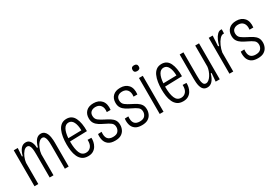

<svg xmlns="http://www.w3.org/2000/svg" viewBox="32 -1565 3478 2442"><g transform="rotate(-30 1771.0 -344.0)"><path d="M71 0V-528H130L122 -407H133Q167 -540 250 -540Q279 -540 297 -526Q315 -512 325 -490.5Q335 -469 339 -446.5Q343 -424 343 -407H356Q390 -540 472 -540Q502 -540 521.5 -524.5Q541 -509 551.5 -485Q562 -461 566.5 -435Q571 -409 572 -387Q573 -365 573 -354V0H517V-329Q517 -353 516 -380.5Q515 -408 510 -431.5Q505 -455 494 -470Q483 -485 463 -485Q437 -485 412 -458.5Q387 -432 370.5 -391.5Q354 -351 350 -310V0H294V-329Q294 -353 293 -380.5Q292 -408 287.5 -431.5Q283 -455 272 -470Q261 -485 241 -485Q214 -485 189.5 -458Q165 -431 148 -390.5Q131 -350 127 -310V0Z M856 11Q804 11 771.5 -12.5Q739 -36 721 -75.5Q703 -115 696.5 -162Q690 -209 690 -257Q690 -313 698 -363.5Q706 -414 724 -454Q742 -494 773 -517Q804 -540 850 -540Q930 -540 965.5 -467.5Q1001 -395 999 -274L747 -267Q747 -263 747 -258Q747 -158 771.5 -99.5Q796 -41 855 -41Q899 -41 926.5 -74.5Q954 -108 951 -174L1006 -172Q1008 -145 1001.5 -113.5Q995 -82 978 -53.5Q961 -25 931 -7Q901 11 856 11ZM850 -486Q805 -486 780 -441Q755 -396 749 -314L943 -318Q942 -394 918.5 -440Q895 -486 850 -486Z M1252 12Q1187 12 1152.5 -15Q1118 -42 1107.5 -84.5Q1097 -127 1103 -171L1156 -173Q1149 -106 1173 -74.5Q1197 -43 1251 -43Q1305 -43 1327.5 -70Q1350 -97 1350 -131Q1350 -173 1322 -195Q1294 -217 1240 -242Q1202 -260 1170 -280Q1138 -300 1119 -329Q1100 -358 1100 -403Q1100 -465 1138 -502.5Q1176 -540 1246 -540Q1323 -540 1364 -492.5Q1405 -445 1395 -357H1339Q1347 -418 1321 -452Q1295 -486 1245 -486Q1206 -486 1181 -466Q1156 -446 1156 -407Q1156 -361 1188.5 -336.5Q1221 -312 1268 -289Q1307 -270 1338.5 -250Q1370 -230 1388 -202.5Q1406 -175 1406 -131Q1406 -95 1390.5 -62Q1375 -29 1341.5 -8.5Q1308 12 1252 12Z M1645 12Q1580 12 1545.5 -15Q1511 -42 1500.5 -84.5Q1490 -127 1496 -171L1549 -173Q1542 -106 1566 -74.5Q1590 -43 1644 -43Q1698 -43 1720.5 -70Q1743 -97 1743 -131Q1743 -173 1715 -195Q1687 -217 1633 -242Q1595 -260 1563 -280Q1531 -300 1512 -329Q1493 -358 1493 -403Q1493 -465 1531 -502.5Q1569 -540 1639 -540Q1716 -540 1757 -492.5Q1798 -445 1788 -357H1732Q1740 -418 1714 -452Q1688 -486 1638 -486Q1599 -486 1574 -466Q1549 -446 1549 -407Q1549 -361 1581.5 -336.5Q1614 -312 1661 -289Q1700 -270 1731.5 -250Q1763 -230 1781 -202.5Q1799 -175 1799 -131Q1799 -95 1783.5 -62Q1768 -29 1734.5 -8.5Q1701 12 1645 12Z M1910 0V-528H1966V0ZM1935 -615Q1890 -615 1890 -657Q1890 -700 1935 -700Q1982 -700 1982 -657Q1982 -615 1935 -615Z M2252 11Q2200 11 2167.5 -12.5Q2135 -36 2117 -75.5Q2099 -115 2092.5 -162Q2086 -209 2086 -257Q2086 -313 2094 -363.5Q2102 -414 2120 -454Q2138 -494 2169 -517Q2200 -540 2246 -540Q2326 -540 2361.5 -467.5Q2397 -395 2395 -274L2143 -267Q2143 -263 2143 -258Q2143 -158 2167.5 -99.5Q2192 -41 2251 -41Q2295 -41 2322.5 -74.5Q2350 -108 2347 -174L2402 -172Q2404 -145 2397.5 -113.5Q2391 -82 2374 -53.5Q2357 -25 2327 -7Q2297 11 2252 11ZM2246 -486Q2201 -486 2176 -441Q2151 -396 2145 -314L2339 -318Q2338 -394 2314.5 -440Q2291 -486 2246 -486Z M2607 12Q2570 12 2549.5 -8Q2529 -28 2520.5 -58Q2512 -88 2510 -117.5Q2508 -147 2508 -165V-528H2563V-191Q2563 -158 2565 -123.5Q2567 -89 2578.5 -65.5Q2590 -42 2616 -42Q2637 -42 2657.5 -58.5Q2678 -75 2694.5 -101.5Q2711 -128 2722 -158.5Q2733 -189 2736 -218V-528H2792V0H2732L2742 -122H2730Q2692 12 2607 12Z M2934 0V-527H2992L2983 -373H2998Q3007 -414 3024.5 -452Q3042 -490 3066 -514.5Q3090 -539 3115 -539Q3120 -539 3124 -539Q3128 -539 3132 -538L3130 -477Q3127 -478 3124.5 -478Q3122 -478 3120 -478Q3093 -478 3066 -448Q3039 -418 3018.5 -372Q2998 -326 2990 -278V0Z M3348 12Q3283 12 3248.5 -15Q3214 -42 3203.5 -84.5Q3193 -127 3199 -171L3252 -173Q3245 -106 3269 -74.5Q3293 -43 3347 -43Q3401 -43 3423.5 -70Q3446 -97 3446 -131Q3446 -173 3418 -195Q3390 -217 3336 -242Q3298 -260 3266 -280Q3234 -300 3215 -329Q3196 -358 3196 -403Q3196 -465 3234 -502.5Q3272 -540 3342 -540Q3419 -540 3460 -492.5Q3501 -445 3491 -357H3435Q3443 -418 3417 -452Q3391 -486 3341 -486Q3302 -486 3277 -466Q3252 -446 3252 -407Q3252 -361 3284.5 -336.5Q3317 -312 3364 -289Q3403 -270 3434.5 -250Q3466 -230 3484 -202.5Q3502 -175 3502 -131Q3502 -95 3486.5 -62Q3471 -29 3437.5 -8.5Q3404 12 3348 12Z"/></g></svg>

Font: Bricolage Grotesque 10pt Condensed ExtraLight
Style: Regular
Weight: 200
Width: 3
Designer: Mathieu Triay
Foundry: Atelier Triay
Version: Version 1.000; ttfautohint (v1.8.4.7-5d5b);gftools[0.9.32]